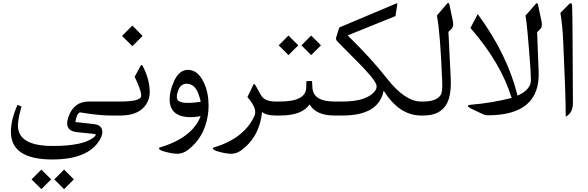

<svg xmlns="http://www.w3.org/2000/svg" viewBox="-20 -802 4082 1333"><path d="M424.8 375.5 492.7 443.4 424.8 511.2 356.9 443.4ZM267.1 375.5 335 443.4 267.1 511.2 199.2 443.4ZM104.5 69.8Q104.5 211.4 346.7 211.4Q561.5 211.4 633.8 148.9Q644 140.1 644 134.3Q644 128.9 635.5 128.2Q627 127.4 620.1 126.5L515.6 115.7Q446.3 108.9 446.3 54.2Q446.3 34.7 455.6 8.3Q492.7 -97.2 597.2 -97.2H767.6Q786.6 -97.2 786.6 -49.8V-46.4Q786.6 0 767.6 0H748.5Q667 0 541.5 -21Q539.6 -21.5 538.1 -21.5Q514.6 -21.5 503.4 45.4L629.9 59.1Q669.9 63.5 682.1 84Q703.1 118.7 671.9 170.4Q590.3 305.7 341.8 305.2Q55.7 304.7 55.7 112.8Q55.7 29.8 101.6 -74.2L129.4 -62.5Q104.5 22.9 104.5 69.8Z M762.7 -97.2H813.5Q953.1 -97.2 960 -132.8Q963.4 -150.4 945.8 -197.3Q933.1 -231 915 -269L954.6 -342.3Q963.4 -358.4 969.7 -345.7Q1019.5 -251.5 1019.5 -161.6Q1019 -105.5 983.4 -62.5Q931.6 0 814.9 0H762.7Q724.1 0 724.1 -45.9V-50.8Q724.1 -97.2 762.7 -97.2ZM898.9 -624.5 970.2 -552.7 898.9 -481.4 827.6 -552.7Z M1428.2 -72.8Q1428.2 -36.6 1423.3 -3.4Q1398.4 155.8 1280.8 241.7Q1247.1 266.1 1209 265.6Q1170.9 264.6 1117.7 249Q1089.8 241.2 1085 231.4Q1081.1 224.6 1089.4 222.2Q1316.9 153.3 1373 3.9Q1328.1 13.2 1289.6 11.2Q1214.8 7.3 1182.1 -32.2Q1159.2 -60.1 1157.7 -106.4Q1155.8 -164.1 1186.5 -234.4Q1221.7 -315.9 1282.7 -316.9Q1352.5 -318.4 1395 -229.5Q1427.2 -162.1 1428.2 -72.8ZM1356.4 -153.3Q1330.1 -221.7 1273.9 -220.7Q1231.9 -220.2 1214.4 -166.5Q1203.1 -131.8 1210.4 -113.3Q1225.6 -73.7 1373 -95.2Q1371.1 -114.7 1356.4 -153.3Z M1893.6 0Q1827.6 0 1799.3 -24.9Q1782.7 147.5 1654.8 241.7Q1621.6 266.1 1583.5 265.6Q1544.4 264.6 1491.7 249Q1464.4 241.2 1459 231.4Q1455.1 224.6 1463.9 222.2Q1676.3 158.2 1746.6 2.4Q1769 -47.4 1697.8 -127.9Q1710.4 -152.8 1738.8 -213.4Q1744.1 -225.1 1752.9 -210.9Q1766.6 -188 1782.2 -158.2Q1788.1 -147.5 1793.5 -138.7Q1818.4 -97.2 1893.6 -97.2H1905.8Q1924.8 -97.2 1924.8 -49.8V-46.4Q1924.8 0 1905.8 0Z M2301.8 0Q2174.3 0 2129.4 -77.1Q2076.7 0 1925.8 0H1900.9Q1862.3 0 1862.3 -45.9V-50.8Q1862.3 -97.2 1900.9 -97.2H1923.8Q2103.5 -97.2 2106 -193.4L2107.4 -239.3H2146.5L2148.9 -194.8Q2153.8 -97.2 2301.8 -97.2H2312.5Q2331.5 -97.2 2331.5 -49.8V-46.4Q2331.5 0 2312.5 0ZM2140.6 -555.2 2208.5 -487.3 2140.6 -419.4 2072.8 -487.3ZM1982.9 -555.2 2050.8 -487.3 1982.9 -419.4 1915 -487.3Z M2393.6 -556.2Q2558.1 -395.5 2666 -257.8Q2791.5 -97.2 2902.8 -97.2H2914.1Q2932.6 -97.2 2932.6 -49.8V-46.4Q2932.6 0 2914.1 0H2902.8Q2752.4 0 2643.6 -172.4Q2609.9 0 2357.9 0H2307.6Q2269 0 2269 -45.9V-50.8Q2269 -97.2 2307.6 -97.2H2357.9Q2502.4 -97.2 2564.9 -150.9Q2603 -183.6 2592.3 -215.3Q2577.6 -257.8 2454.1 -381.3Q2363.3 -472.2 2325.2 -511.2Q2309.6 -527.3 2313.5 -540.5Q2328.6 -588.9 2332.5 -602.1Q2335 -610.8 2340.8 -613.3L2729.5 -777.3Q2739.7 -781.7 2738.3 -772L2725.6 -690.4Z M2918.9 0Q2918.9 0 2908.7 0Q2870.1 0 2870.1 -45.9V-50.8Q2870.1 -97.2 2908.7 -97.2H2918.9Q3008.3 -97.2 3038.1 -140.6Q3053.2 -162.1 3050.3 -229.5Q3037.1 -573.7 3013.2 -694.3L3084 -776.9Q3095.7 -790.5 3100.6 -767.6L3124 -655.8Q3131.8 -618.7 3115.2 -602.1L3093.3 -580.6L3108.9 -267.6Q3115.2 -148.4 3084.5 -86.9Q3041.5 0 2918.9 0Z M3338.4 -6.8Q3252 -46.4 3244.6 -51.3Q3211.4 -71.3 3248 -74.7Q3397.5 -87.4 3532.2 -122.1Q3457 -366.7 3246.1 -607.9L3296.9 -704.1Q3503.4 -422.9 3573.2 -137.7Q3668 -181.6 3666 -247.1Q3665 -295.4 3663.1 -320.8Q3640.6 -632.3 3628.4 -693.8L3700.2 -775.4Q3711.4 -788.1 3715.8 -767.1L3739.7 -653.8Q3747.6 -616.7 3731 -600.1L3709 -578.6L3719.7 -304.7Q3731.9 -1.5 3365.2 -1.5Q3349.6 -1.5 3338.4 -6.8Z M3952.1 -759.8Q3955.6 -682.1 3957.5 -86.9Q3957.5 -17.6 3907.7 7.8Q3907.7 -143.1 3890.1 -517.1Q3885.3 -626 3870.6 -712.4L3928.7 -771.5Q3950.2 -793 3952.1 -759.8Z"/></svg>

Font: Parastoo WOL
Style: WOL
Weight: 400
Foundry: Saber Rastikerdar (saber.rastikerdar@gmail.com)
Version: Version 1.0.0-alpha5